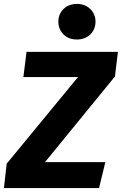

<svg xmlns="http://www.w3.org/2000/svg" viewBox="-40 -957 620 977"><path d="M189 -132H496L464 0H-20L-6 -124L357 -565H79L95 -693H560L545 -568ZM351 -756Q309 -756 283 -782Q257 -808 257 -847Q257 -885 283 -911Q309 -937 351 -937Q393 -937 419.5 -911Q446 -885 446 -847Q446 -808 419.5 -782Q393 -756 351 -756Z"/></svg>

Font: Szlgxwxxxixliatcpuztgldltzi
Style: Regular
Weight: 700
Italic angle: -8°
Designer: Carrois Corporate & Edenspiekermann
Foundry: Carrois Corporate GbR & Edenspiekermann AG
Version: Version 2.001